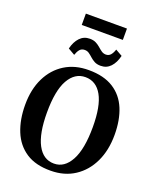

<svg xmlns="http://www.w3.org/2000/svg" viewBox="-198 -1235 1113 1361"><g transform="rotate(20 359.0 -555.0)"><path d="M354 11Q240 12 167.2 -35.8Q94.5 -83.5 59.5 -169.5Q24.5 -255.5 24.5 -367.5Q24.5 -484 67 -570.5Q109.5 -657 186.2 -704.8Q263 -752.5 366.5 -752Q479.5 -752 552 -706.2Q624.5 -660.5 659 -577.5Q693.5 -494.5 693.5 -382.5Q693.5 -266 651.5 -177.8Q609.5 -89.5 533.2 -39.5Q457 10.5 354 11ZM360 -697Q281 -697 234.8 -615.8Q188.5 -534.5 188.5 -368Q188.5 -210 232.5 -127.2Q276.5 -44.5 358 -44.5Q437 -44.5 483.2 -130Q529.5 -215.5 529.5 -382Q529.5 -540 485.5 -618.5Q441.5 -697 360 -697ZM432 -809Q404 -809 385 -819.2Q366 -829.5 351.5 -842.8Q337 -856 322.8 -866.2Q308.5 -876.5 289.5 -876.5Q266 -876.5 252.5 -860.8Q239 -845 230 -818L179 -847.5Q192 -901 221.8 -932.2Q251.5 -963.5 296 -963.5Q324 -963.5 343.2 -953.5Q362.5 -943.5 377.2 -930.2Q392 -917 406.2 -907Q420.5 -897 439 -896.5Q461.5 -896.5 475 -912Q488.5 -927.5 497.5 -955L548.5 -926Q535.5 -871.5 506 -840.2Q476.5 -809 432 -809ZM518 -1121V-1035.5H208V-1121Z"/></g></svg>

Font: Merriweather Text Regular
Style: Bold
Weight: 700
Designer: Eben Sorkin
Foundry: Eben Sorkin
Version: Version 2.100; ttfautohint (v1.7.19-72a1) -l 8 -r 50 -G 200 